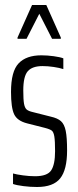

<svg xmlns="http://www.w3.org/2000/svg" viewBox="-20 -739 312 767"><path d="M32 -4V-46Q46 -42 71.5 -38.5Q97 -35 120 -35Q169 -35 184.5 -58.5Q200 -82 200 -135Q200 -176 197 -194Q194 -212 186.5 -217.5Q179 -223 160 -228L89 -246Q49 -256 36.5 -282.5Q24 -309 24 -372Q24 -454 54.5 -486Q85 -518 145 -518Q169 -518 194.5 -514.5Q220 -511 233 -506V-463Q218 -468 194.5 -471.5Q171 -475 150 -475Q109 -475 91 -454.5Q73 -434 73 -378Q73 -341 76 -324.5Q79 -308 86.5 -301.5Q94 -295 112 -291L183 -273Q210 -267 223.5 -255Q237 -243 242.5 -216.5Q248 -190 248 -138Q248 -61 220.5 -26.5Q193 8 128 8Q101 8 73.5 4.5Q46 1 32 -4ZM50 -584V-589L108 -719H165L223 -589V-584H188L137 -684L86 -584Z"/></svg>

Font: Saira Ultra Condensed Light
Style: Regular
Weight: 300
Width: 1
Designer: Hector Gatti with collaboration of the Omnibus-Type team
Foundry: Omnibus-Type
Version: Version 1.001; ttfautohint (v1.8)